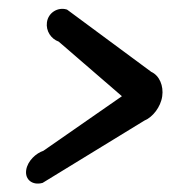

<svg xmlns="http://www.w3.org/2000/svg" viewBox="-20 -565 435 443"><path d="M354.3 -343C357.7 -366.7 348.1 -390.5 329 -399.2C318 -407.5 135.9 -542 135.9 -542L134.6 -542.9L133.2 -543.3C113.8 -548.8 91.5 -536.4 88.3 -513.6C85.5 -493.5 97.9 -475.2 115.4 -469L261.3 -343L80 -217C63.7 -211.8 43.4 -193.9 40.4 -172.4C37.2 -149.6 56 -137.2 76.9 -142.7L78.5 -143.1L79.9 -144C80 -144.1 296 -276.1 313.2 -286.8C332.1 -294.5 350.8 -317.9 354.3 -343Z"/></svg>

Font: Hi.
Style: Black
Weight: 400
Designer: Mew Too, Robert Jablonski
Foundry: Cannot Into Space Fonts
Version: Version 1.996